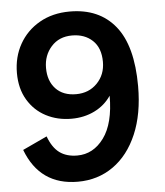

<svg xmlns="http://www.w3.org/2000/svg" viewBox="-52 -767 705 822"><g transform="rotate(-5 300.0 -356.5)"><path d="M278 -721Q404 -721 473 -636Q542 -551 542 -377Q542 -258 505 -171.5Q468 -85 402 -38.5Q336 8 250 8Q87 8 28 -148L133 -197Q151 -148 181 -126Q211 -104 257 -104Q326 -104 371.5 -166Q417 -228 417 -347Q390 -307 345.5 -285Q301 -263 246 -263Q186 -263 137 -288.5Q88 -314 59 -362.5Q30 -411 30 -478Q30 -547 61 -602Q92 -657 148 -689Q204 -721 278 -721ZM279 -618Q223 -618 189.5 -580.5Q156 -543 156 -489Q156 -433 187.5 -399.5Q219 -366 275 -366Q330 -366 365.5 -402.5Q401 -439 401 -494Q401 -554 367 -586Q333 -618 279 -618Z"/></g></svg>

Font: Livvic SemiBold
Style: Regular
Weight: 600
Designer: Jacques Le Bailly, Baron von Fonthausen
Version: Version 1.001; ttfautohint (v1.8.2)